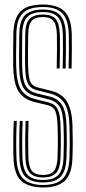

<svg xmlns="http://www.w3.org/2000/svg" viewBox="-20 -827 381 854"><path d="M172 -37.8Q131 -37.8 112.9 -57.6Q94.8 -77.5 93 -126.5Q91.8 -173.2 92.1 -211.6Q92.5 -250 94 -289H107Q105.5 -246.2 105.2 -210.5Q105 -174.8 106.2 -127Q107.8 -84.5 122.2 -66.6Q136.8 -48.8 172 -48.8Q205.5 -48.8 220 -66.5Q234.5 -84.2 236 -127.2Q236.8 -154.5 237.1 -174.1Q237.5 -193.8 237.2 -213.9Q237 -234 236.2 -263Q235.2 -300.8 230.1 -320.2Q225 -339.8 215 -347.9Q205 -356 189.5 -359.8L135 -372.8Q86.5 -384.5 63.5 -419.1Q40.5 -453.8 38.8 -531.2Q38 -561.8 38.5 -601.1Q39 -640.5 39.5 -676.5Q40.8 -743.8 70.2 -775.2Q99.8 -806.8 171.5 -806.8Q234.8 -806.8 265.8 -777.4Q296.8 -748 299.2 -675.8Q299.8 -653.2 299.6 -609.5Q299.5 -565.8 298.5 -522.5H285.2Q286.2 -566.8 286.5 -609.1Q286.8 -651.5 286 -675Q283.8 -741.2 256.4 -768.5Q229 -795.8 171.5 -795.8Q108.5 -795.8 81.2 -768.1Q54 -740.5 52.8 -675.8Q52.2 -635.8 51.8 -599.5Q51.2 -563.2 52 -531.5Q53.8 -458.5 74.1 -427.5Q94.5 -396.5 138.2 -385.8L192.8 -372.2Q211 -368 223.2 -358.2Q235.5 -348.5 242 -326.5Q248.5 -304.5 249.5 -263.2Q250.2 -235.8 250.5 -215.8Q250.8 -195.8 250.5 -175.5Q250.2 -155.2 249.2 -127Q247.5 -78.2 229.9 -58Q212.2 -37.8 172 -37.8ZM172 -15.5Q119.8 -15.5 94.1 -39.6Q68.5 -63.8 66.5 -125.8Q65.2 -169 65.6 -210.6Q66 -252.2 67.8 -289H81Q79.2 -253.2 78.8 -215.5Q78.2 -177.8 79.8 -125.8Q81.8 -71.2 103.2 -48.9Q124.8 -26.5 172 -26.5Q219 -26.5 239.9 -49.5Q260.8 -72.5 262.5 -126Q263.2 -152 263.6 -171.9Q264 -191.8 263.9 -212.9Q263.8 -234 262.8 -263.8Q261 -327.5 245.2 -352.4Q229.5 -377.2 195.8 -385.2L141.5 -398.8Q102 -408.2 84.4 -436Q66.8 -463.8 65.2 -532Q64.8 -549.5 64.9 -575.5Q65 -601.5 65.2 -628.5Q65.5 -655.5 65.8 -675.5Q66.8 -737.2 92.6 -760.9Q118.5 -784.5 171.5 -784.5Q223.8 -784.5 247.2 -759.5Q270.8 -734.5 272.8 -674.8Q273.5 -651.2 273.2 -609.1Q273 -567 272 -522.5H258.8Q259.8 -564.8 260 -607.4Q260.2 -650 259.5 -674.2Q257.8 -728.2 237.5 -750.9Q217.2 -773.5 171.5 -773.5Q123.5 -773.5 101.8 -751.9Q80 -730.2 79 -675.2Q78.5 -642.2 78.1 -601.4Q77.8 -560.5 78.5 -532.5Q80 -467.5 95.4 -443.5Q110.8 -419.5 144.8 -411.2L198.8 -398.2Q239 -388.5 256.6 -359.1Q274.2 -329.8 276 -264.2Q277.2 -225.8 277.2 -196.8Q277.2 -167.8 275.8 -125.8Q273.8 -66.8 249.8 -41.1Q225.8 -15.5 172 -15.5ZM172 6.8Q108 6.8 75.2 -22.1Q42.5 -51 40 -125Q37.2 -211.5 41.5 -289H54.8Q52.8 -249.5 52.2 -211.4Q51.8 -173.2 53.2 -125.2Q55.5 -58.2 84.2 -31.2Q113 -4.2 172 -4.2Q230.5 -4.2 258.6 -31.8Q286.8 -59.2 289 -125.2Q290.2 -162 290.4 -190.4Q290.5 -218.8 289.2 -264.8Q287.2 -336 266.5 -368.1Q245.8 -400.2 202 -411.2L148.2 -424.8Q129.5 -429.2 117.2 -438.8Q105 -448.2 98.8 -469.9Q92.5 -491.5 91.8 -532.8Q91 -558.5 91.5 -598.5Q92 -638.5 92.2 -674.8Q93 -724.5 111.8 -743.4Q130.5 -762.2 171.5 -762.2Q210.5 -762.2 227.5 -742.4Q244.5 -722.5 246.2 -673.8Q247 -650 246.8 -608.6Q246.5 -567.2 245.5 -522.5H232.2Q233.2 -568.2 233.5 -608.9Q233.8 -649.5 233 -673.2Q231.5 -717.8 217.2 -734.5Q203 -751.2 171.5 -751.2Q135.2 -751.2 120.8 -734.1Q106.2 -717 105.5 -674.2Q105 -632 104.6 -596.1Q104.2 -560.2 105 -533Q105.8 -496 110.5 -476.8Q115.2 -457.5 125.1 -449.2Q135 -441 151.5 -437L205 -423.8Q255.2 -411.8 277.9 -375.1Q300.5 -338.5 302.5 -265.2Q303.5 -228.5 303.6 -199.6Q303.8 -170.8 302.2 -124.8Q299.8 -51.8 267.8 -22.5Q235.8 6.8 172 6.8Z"/></svg>

Font: Big Shoulders Inline Display
Style: Regular
Weight: 400
Designer: Patric King
Foundry: XO Type Co
Version: Version 1.000